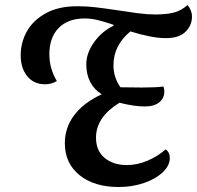

<svg xmlns="http://www.w3.org/2000/svg" viewBox="-20 -728 790 770"><path d="M750 -662Q750 -626 724 -600.5Q698 -575 645 -575Q590 -575 503 -602Q435 -546 435 -466Q435 -418 463 -378L549 -377Q607 -377 635 -381Q639 -373 639 -361Q639 -334 618.5 -317.5Q598 -301 561 -301Q518 -301 459 -316Q365 -258 365 -176Q365 -123 400 -94.5Q435 -66 489 -66Q530 -66 571.5 -83.5Q613 -101 644 -129Q661 -118 661 -94Q661 -64 632.5 -37Q604 -10 557 6Q510 22 456 22Q358 22 299 -25.5Q240 -73 240 -154Q240 -216 277.5 -266Q315 -316 388 -350Q358 -368 342 -399Q326 -430 326 -470Q326 -515 357.5 -559Q389 -603 436 -625L434 -629Q399 -641 372 -647.5Q345 -654 320 -654Q253 -654 215.5 -616Q178 -578 178 -510Q178 -453 208 -403Q187 -390 161 -390Q116 -390 89.5 -422Q63 -454 63 -507Q63 -558 88 -602.5Q113 -647 164 -675Q215 -703 290 -703Q328 -703 362 -699Q396 -695 457 -686Q494 -680 532.5 -675Q571 -670 602 -670Q647 -670 677 -677.5Q707 -685 732 -708Q750 -686 750 -662Z"/></svg>

Font: Sansita SW
Style: Italic
Weight: 400
Italic angle: -11°
Designer: Pablo Cosgaya
Foundry: Omnibus-Type
Version: Version 1.000